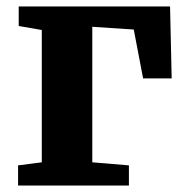

<svg xmlns="http://www.w3.org/2000/svg" viewBox="-20 -575 574 595"><path d="M36 0V-62.5L109.5 -72V-482L38 -494.5V-555H507L512 -332H423.5L394.5 -483.5L266 -492V-72L379.5 -62.5V0Z"/></svg>

Font: Merriweather 20pt ExtraBold
Style: Regular
Weight: 800
Version: Version 2.100